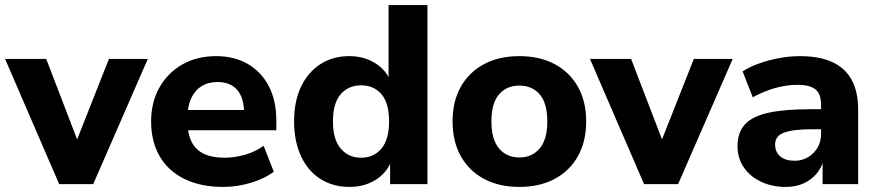

<svg xmlns="http://www.w3.org/2000/svg" viewBox="-30 -725 3458 756"><path d="M203 0 -10 -493H152L286 -144H261L399 -493H552L337 0Z M849 11Q760 11 696 -20.5Q632 -52 598.5 -110Q565 -168 565 -247Q565 -322 597.5 -380Q630 -438 687.5 -471Q745 -504 821 -504Q893 -504 946 -473Q999 -442 1028.5 -385.5Q1058 -329 1058 -251V-212H690V-292H946L931 -278Q931 -340 904 -371Q877 -402 826 -402Q790 -402 763.5 -385.5Q737 -369 722.5 -337.5Q708 -306 708 -261V-251Q708 -200 724 -167.5Q740 -135 772.5 -119.5Q805 -104 854 -104Q893 -104 934 -115.5Q975 -127 1008 -151L1048 -49Q1011 -21 957 -5Q903 11 849 11Z M1346 11Q1281 11 1231.5 -20.5Q1182 -52 1155 -110.5Q1128 -169 1128 -247Q1128 -326 1155 -383Q1182 -440 1231 -472Q1280 -504 1345 -504Q1403 -504 1447 -476.5Q1491 -449 1508 -404H1500V-705H1653V0H1506V-97H1513Q1496 -47 1451 -18Q1406 11 1346 11ZM1392 -104Q1442 -104 1472 -140Q1502 -176 1502 -247Q1502 -319 1472 -354Q1442 -389 1392 -389Q1342 -389 1311.5 -354Q1281 -319 1281 -247Q1281 -176 1311.5 -140Q1342 -104 1392 -104Z M2015 11Q1935 11 1876 -20.5Q1817 -52 1784.5 -110Q1752 -168 1752 -247Q1752 -326 1784.5 -383.5Q1817 -441 1876 -472.5Q1935 -504 2015 -504Q2095 -504 2154 -472.5Q2213 -441 2245.5 -383.5Q2278 -326 2278 -247Q2278 -168 2245.5 -110Q2213 -52 2154 -20.5Q2095 11 2015 11ZM2015 -105Q2065 -105 2095 -140.5Q2125 -176 2125 -247Q2125 -319 2095 -353.5Q2065 -388 2015 -388Q1965 -388 1935 -353.5Q1905 -319 1905 -247Q1905 -176 1935 -140.5Q1965 -105 2015 -105Z M2506 0 2293 -493H2455L2589 -144H2564L2702 -493H2855L2640 0Z M3064 11Q3009 11 2965.5 -10Q2922 -31 2898 -67Q2874 -103 2874 -149Q2874 -203 2903 -235Q2932 -267 2995.5 -281Q3059 -295 3164 -295H3220V-216H3166Q3128 -216 3100.5 -212.5Q3073 -209 3055.5 -202Q3038 -195 3030 -183.5Q3022 -172 3022 -156Q3022 -127 3042 -109.5Q3062 -92 3099 -92Q3128 -92 3151.5 -106Q3175 -120 3189 -143.5Q3203 -167 3203 -198V-311Q3203 -355 3181 -373Q3159 -391 3109 -391Q3069 -391 3024.5 -379Q2980 -367 2934 -342L2894 -444Q2922 -462 2960 -475.5Q2998 -489 3039.5 -496.5Q3081 -504 3119 -504Q3196 -504 3246.5 -481Q3297 -458 3323 -411.5Q3349 -365 3349 -291V0H3209V-99H3214Q3206 -66 3185.5 -41.5Q3165 -17 3134.5 -3Q3104 11 3064 11Z"/></svg>

Font: Nunito Sans 11pt ExtraBold
Style: Regular
Weight: 800
Version: Version 3.101;gftools[0.9.27]